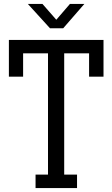

<svg xmlns="http://www.w3.org/2000/svg" viewBox="-20 -952 569 972"><path d="M160 0V-68H223V-682H97V-564H25V-750H504V-564H431V-682H305V-68H370V0ZM407 -932 300 -809H233L121 -932H195L265 -852L334 -932Z"/></svg>

Font: Kelly Slab
Style: Regular
Weight: 400
Designer: Denis Masharov
Foundry: Denis Masharov
Version: Version 1.001